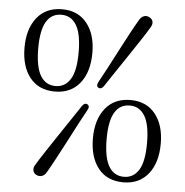

<svg xmlns="http://www.w3.org/2000/svg" viewBox="-52 -765 802 832"><g transform="rotate(5 349.0 -348.5)"><path d="M185.5 -712Q254.5 -712 293.2 -663.8Q332 -615.5 332 -535Q332 -451.5 292.8 -402.8Q253.5 -354 184.5 -354Q114 -354 75.5 -402.2Q37 -450.5 37 -533Q37 -614 76 -663Q115 -712 185.5 -712ZM272.5 -531.5Q272.5 -612 249.8 -650Q227 -688 184.5 -688Q96.5 -688 96.5 -536Q96.5 -454.5 119.2 -416.2Q142 -378 185 -378Q226.5 -378 249.5 -414.8Q272.5 -451.5 272.5 -531.5ZM394.5 -396Q383.5 -380.5 371.5 -387Q359.5 -393.5 369 -411.5Q382 -435 401.8 -472.2Q421.5 -509.5 443.2 -551.5Q465 -593.5 485.8 -632.2Q506.5 -671 522 -696.5Q529.5 -709 541.5 -713Q553.5 -717 565.5 -710Q577.5 -703.5 579.8 -692Q582 -680.5 574 -668Q561 -645.5 537.2 -609.5Q513.5 -573.5 486.2 -533Q459 -492.5 434.5 -456Q410 -419.5 394.5 -396ZM307 -302Q318 -317.5 330 -311Q342.5 -304 332 -286Q319 -263 299.5 -225.8Q280 -188.5 258 -146.2Q236 -104 215.2 -65.2Q194.5 -26.5 179.5 -1Q172 11.5 160 15.2Q148 19 135.5 12.5Q124 6 121.8 -5.8Q119.5 -17.5 127.5 -30Q140.5 -52 164.2 -88Q188 -124 215 -164.5Q242 -205 266.8 -241.8Q291.5 -278.5 307 -302ZM515 -346Q584 -346 622.8 -297.8Q661.5 -249.5 661.5 -169Q661.5 -85.5 622.2 -36.8Q583 12 514 12Q443.5 12 405 -36.2Q366.5 -84.5 366.5 -167Q366.5 -248 405.5 -297Q444.5 -346 515 -346ZM602 -165.5Q602 -246 579.2 -284Q556.5 -322 514 -322Q426 -322 426 -170Q426 -88.5 448.8 -50.2Q471.5 -12 514.5 -12Q556 -12 579 -48.8Q602 -85.5 602 -165.5Z"/></g></svg>

Font: Fraunces 9pt S000 Light
Style: Regular
Weight: 300
Version: Version 1.000; ttfautohint (v1.8.3)